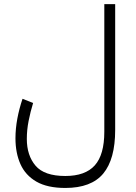

<svg xmlns="http://www.w3.org/2000/svg" viewBox="-20 -678 665 940"><path d="M543.9 -42Q543.9 101.6 485.4 171.9Q426.8 242.2 299.8 242.2Q211.9 242.2 158.2 211.2Q104.5 180.2 80.1 125.5Q55.7 70.8 55.7 -1Q55.7 -47.9 64.9 -97.4Q74.2 -147 90.3 -194.3L142.1 -173.8Q128.9 -130.9 120.1 -86.2Q111.3 -41.5 111.3 2Q111.3 83 154.1 133.3Q196.8 183.6 299.8 183.6Q397.5 183.6 444.1 131.6Q490.7 79.6 490.7 -33.2V-657.7H543.9Z"/></svg>

Font: Vazirmatn FD NL ExtraLight
Style: Regular
Weight: 200
Designer: Saber Rastikerdar
Foundry: Saber Rastikerdar
Version: Version 33.003